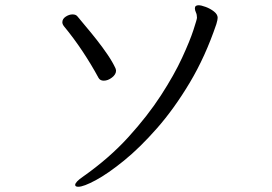

<svg xmlns="http://www.w3.org/2000/svg" viewBox="-20 -697 1040 733"><path d="M279 16Q267 16 267 9Q267 -2 296 -22Q397 -93 470.5 -174Q544 -255 594.5 -333Q645 -411 675 -476Q705 -541 718.5 -582.5Q732 -624 732 -629Q732 -641 728 -649.5Q724 -658 724 -665Q724 -677 738 -677Q748 -677 765.5 -670.5Q783 -664 797 -653Q811 -642 811 -629Q811 -622 806 -605Q764 -481 704.5 -381.5Q645 -282 579.5 -207.5Q514 -133 453 -83.5Q392 -34 345.5 -9Q299 16 279 16ZM423 -427Q423 -413 407.5 -401Q392 -389 376 -389Q362 -389 356 -400Q329 -450 295.5 -500.5Q262 -551 224 -597Q218 -605 218 -612Q218 -625 231 -633.5Q244 -642 257 -642Q270 -642 276 -634Q288 -619 308 -595.5Q328 -572 350 -544Q372 -516 391 -488Q410 -460 421 -436Q423 -430 423 -427Z"/></svg>

Font: Moon Stars Kai T
Style: Regular
Weight: 400
Designer: GuiWonder
Version: Version 1.101